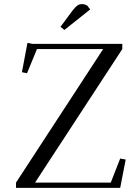

<svg xmlns="http://www.w3.org/2000/svg" viewBox="-20 -916 672 936"><path d="M58.1 0V-25.9L482.9 -676.8H160.2L111.8 -559.1L86.9 -564L113.8 -707L139.2 -702.1H576.2V-676.8L150.9 -25.9H520L565.9 -143.1L592.8 -138.2L565.9 0ZM274.9 -785.2 333 -863.8Q348.1 -882.8 357.4 -889.4Q366.7 -896 380.9 -896Q386.2 -896 392.3 -894.3Q398.4 -892.6 401.4 -890.6L404.8 -889.2L419.9 -870.1L293.9 -770Z"/></svg>

Font: Dehuti
Style: Book
Weight: 400
Version: Version 1.2